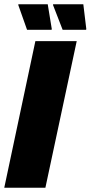

<svg xmlns="http://www.w3.org/2000/svg" viewBox="-30 -881 425 901"><path d="M-10 0 136 -688H330L183 0ZM212 -741H97L56 -857V-861H194L213 -745ZM374 -741H264L219 -857V-861H361L375 -745Z"/></svg>

Font: Saira SemiCondensed Black
Style: Italic
Weight: 900
Width: 4
Italic angle: -12°
Designer: Hector Gatti with collaboration of the Omnibus-Type team
Foundry: Omnibus-Type
Version: Version 1.101